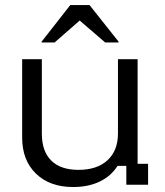

<svg xmlns="http://www.w3.org/2000/svg" viewBox="-20 -736 657 765"><path d="M271.7 9.2Q178.3 9.2 123.3 -44.2Q68.3 -97.5 68.3 -187.5V-500H146.7V-204.2Q146.7 -133.3 184.2 -96.2Q221.7 -59.2 292.5 -59.2Q366.7 -59.2 408.3 -97.5Q450 -135.8 450 -204.2V-500H528.3V-83.3H570V0H483.3V-75H448.3Q422.5 -34.2 377.1 -12.5Q331.7 9.2 271.7 9.2ZM145.8 -566.7V-570L260 -715.8H336.7L452.5 -570V-566.7H399.2L297.5 -654.2L197.5 -566.7Z"/></svg>

Font: Funnel Display Light
Style: Regular
Weight: 300
Designer: NORD ID, Kristian Moeller
Foundry: Dicotype
Version: Version 1.000